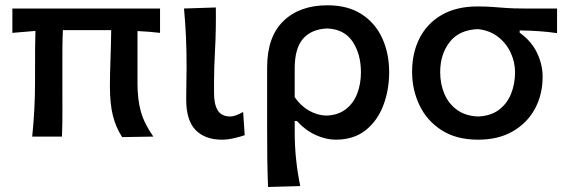

<svg xmlns="http://www.w3.org/2000/svg" viewBox="-20 -530 2210 745"><path d="M105 0Q110.5 -54.5 113.2 -106Q116 -157.5 116 -219V-268Q116 -309.5 116.2 -344.2Q116.5 -379 117.5 -410L28 -402.5V-497H601V-402.5Q579 -405 557.2 -406.8Q535.5 -408.5 513.5 -409.5V-206Q513.5 -144.5 526.5 -97.5Q539.5 -50.5 575 0L454 2Q429 -36.5 417.8 -82.2Q406.5 -128 406.5 -194Q406.5 -240.5 408.5 -293.2Q410.5 -346 411.5 -413Q409 -413 406 -413H224Q222.5 -380.5 222.2 -346.5Q222 -312.5 222 -277.5V-214Q222 -156.5 222.2 -105.2Q222.5 -54 220.5 0Z M841 12Q776 12 739.2 -25.2Q702.5 -62.5 702.5 -144Q702.5 -182.5 703.2 -209.8Q704 -237 704 -268Q704 -335.5 701.5 -388.8Q699 -442 694 -497L817.5 -501Q818.5 -413 814.5 -339Q810.5 -265 810.5 -214V-169Q810.5 -125 825 -101.5Q839.5 -78 874 -78Q884 -78 896.5 -82.8Q909 -87.5 923.5 -95.5L929.5 -5.5Q913 0.5 888.2 6.2Q863.5 12 841 12Z M1020 195.5Q1018 141 1017.2 88.2Q1016.5 35.5 1016.5 -26V-268Q1016.5 -387 1079.5 -448.2Q1142.5 -509.5 1251 -509.5Q1329 -509.5 1382.2 -475.5Q1435.5 -441.5 1462.8 -382.5Q1490 -323.5 1490 -250Q1490 -180.5 1467.2 -120.8Q1444.5 -61 1398.5 -24.5Q1352.5 12 1282.5 12Q1245 12 1204.8 -6.2Q1164.5 -24.5 1132 -60.5H1123.5V-20.5Q1123.5 37 1128.8 87.2Q1134 137.5 1145 192ZM1246 -81.5Q1292.5 -83 1322.5 -106.8Q1352.5 -130.5 1366.5 -168Q1380.5 -205.5 1380.5 -249Q1380.5 -320.5 1348 -368.8Q1315.5 -417 1249.5 -419.5Q1188.5 -417 1156 -379.8Q1123.5 -342.5 1123.5 -264.5V-153Q1147 -119 1179 -100.8Q1211 -82.5 1246 -81.5Z M1835.5 12Q1750.5 12 1693.5 -24.8Q1636.5 -61.5 1607.8 -121.5Q1579 -181.5 1579 -251.5Q1579 -325 1608.2 -382.2Q1637.5 -439.5 1694.2 -472.2Q1751 -505 1833 -505Q1866 -505 1891.5 -503Q1917 -501 1945 -499Q1973 -497 2013 -497H2141.5V-401.5Q2107 -406.5 2071 -409Q2035 -411.5 1996.5 -412V-403Q2041.5 -371 2063.5 -325.5Q2085.5 -280 2085.5 -232Q2085.5 -163.5 2055.8 -108.2Q2026 -53 1970 -20.5Q1914 12 1835.5 12ZM1835 -78Q1884 -80 1915.8 -103.8Q1947.5 -127.5 1963 -166Q1978.5 -204.5 1978.5 -250Q1978.5 -288.5 1961.8 -325Q1945 -361.5 1912.8 -386.8Q1880.5 -412 1835 -417Q1762 -414.5 1725 -367Q1688 -319.5 1688 -250Q1688 -204.5 1704.2 -166Q1720.5 -127.5 1753.2 -103.8Q1786 -80 1835 -78Z"/></svg>

Font: Commissioner Flair Medium
Style: Regular
Weight: 500
Designer: Kostas Bartsokas
Foundry: Kostas Bartsokas
Version: Version 1.000; ttfautohint (v1.8.3)